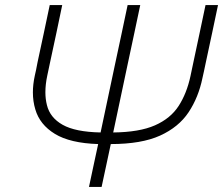

<svg xmlns="http://www.w3.org/2000/svg" viewBox="-20 -733 875 753"><path d="M329 0Q338.5 -43.5 347 -84.5Q356 -125 365 -168Q255 -171.5 195.5 -207.8Q136 -244 118.5 -304Q109 -335.5 109 -371Q109 -402 116.5 -436.5Q118.5 -445 121.5 -459L127.5 -490Q141 -551.5 152 -604Q163 -656.5 175 -713H224Q212.5 -656.5 201.2 -604Q190 -551.5 176.5 -489L165.5 -437Q158 -402 158 -371.5Q158 -344.5 164 -321Q176 -271.5 225.8 -243.5Q275.5 -215.5 374.5 -213.5L379.5 -237L430 -475.5Q444 -541 456 -597Q468 -653 480.5 -713H530Q517.5 -653.5 505.5 -597.2Q493.5 -541 479.5 -475.5L429 -237L424 -213.5Q526.5 -214.5 587.8 -241.5Q649 -268.5 680.8 -317.8Q712.5 -367 727 -434.5L738.5 -489Q751.5 -551.5 763 -604Q774 -656.5 786 -713H835Q823 -656.5 812 -604Q800.5 -551.5 787.5 -489.5Q783.5 -472 780 -454Q776 -435.5 774 -427Q758.5 -351.5 719.8 -293Q681 -234.5 607.8 -201.2Q534.5 -168 414.5 -168Q405 -124.5 396.5 -83.8Q388 -43 378.5 0Z"/></svg>

Font: Heraclito ExtraLight
Style: Italic
Weight: 200
Italic angle: -12°
Designer: Kostas Bartsokas (font) & Cristiano Sobral (main changes)
Foundry: Kostas Bartsokas (font) & Cristiano Sobral (main changes)
Version: Version 1.00;July 8, 2020;FontCreator 13.0.0.2655 64-bit